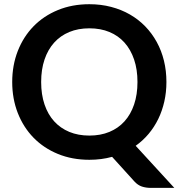

<svg xmlns="http://www.w3.org/2000/svg" viewBox="-20 -751 848 912"><path d="M175.5 -361.5Q175.5 -302 191.5 -254.8Q207.5 -207.5 237.2 -174.8Q267 -142 309.2 -124.5Q351.5 -107 404.5 -107Q457.5 -107 499.8 -124.5Q542 -142 571.5 -174.8Q601 -207.5 617 -254.8Q633 -302 633 -361.5Q633 -421 617 -468.2Q601 -515.5 571.5 -548.5Q542 -581.5 499.8 -599Q457.5 -616.5 404.5 -616.5Q351.5 -616.5 309.2 -599Q267 -581.5 237.2 -548.5Q207.5 -515.5 191.5 -468.2Q175.5 -421 175.5 -361.5ZM808 141.5H697Q673 141.5 653.8 135Q634.5 128.5 618.5 111L512.5 -6Q487 1 460.2 4.5Q433.5 8 404.5 8Q322.5 8 255 -19.8Q187.5 -47.5 139.2 -97Q91 -146.5 64.5 -214.2Q38 -282 38 -361.5Q38 -441 64.5 -508.8Q91 -576.5 139.2 -626Q187.5 -675.5 255 -703.2Q322.5 -731 404.5 -731Q459.5 -731 508 -718.2Q556.5 -705.5 597 -682.2Q637.5 -659 669.8 -625.8Q702 -592.5 724.5 -551.5Q747 -510.5 758.8 -462.5Q770.5 -414.5 770.5 -361.5Q770.5 -313 760.5 -268.8Q750.5 -224.5 731.8 -186Q713 -147.5 686 -115.2Q659 -83 624.5 -58.5Z"/></svg>

Font: Lato 2
Style: Bold
Weight: 700
Designer: Lukasz Dziedzic with Adam Twardoch and Botio Nikoltchev
Foundry: tyPoland Lukasz Dziedzic
Version: Version 2.015; 2015-08-06; http://www.latofonts.com/